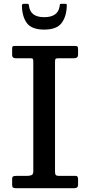

<svg xmlns="http://www.w3.org/2000/svg" viewBox="-20 -992 476 1012"><path d="M270 -666V-87Q270 -74 274.2 -69.5Q278.5 -65 290 -65H378.5Q391.5 -65 391.5 -48.5V-17.5Q391.5 0 370.5 0H64.5Q53 0 48.5 -3.5Q44 -7 44 -17.5V-49.5Q44 -58.5 48.5 -61.8Q53 -65 67.5 -65H123Q136 -65 145.8 -68.8Q155.5 -72.5 155.5 -89.5V-667Q155.5 -677.5 153.2 -681.2Q151 -685 139.5 -685H62.5Q44 -685 44 -701.5V-735Q44 -745.5 47.2 -747.8Q50.5 -750 60.5 -750H372Q384.5 -750 388 -747Q391.5 -744 391.5 -731.5V-707Q391.5 -693 385.8 -689Q380 -685 369.5 -685H290Q277 -685 273.5 -682Q270 -679 270 -666ZM213 -836Q147 -836 121.8 -870.2Q96.5 -904.5 95.5 -962.5Q95.5 -972 107 -972H123.5Q132 -972 132.5 -964Q138 -901.5 213 -901.5Q285 -901.5 294 -957.5Q295.5 -964.5 295.5 -968.2Q295.5 -972 304.5 -972H322Q330 -972 331.2 -969.8Q332.5 -967.5 332 -960Q330 -903.5 304 -869.8Q278 -836 213 -836Z"/></svg>

Font: Besley Medium
Style: Regular
Weight: 500
Designer: Owen Earl
Foundry: indestructible type*
Version: Version 2.001; ttfautohint (v1.8.3)